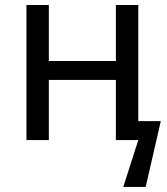

<svg xmlns="http://www.w3.org/2000/svg" viewBox="-20 -556 663 762"><path d="M439.9 0V-238.8H173.8V0H85V-536.1H173.8V-314H439.9V-536.1H528.8V-75.2H618.2L558.1 186H469.2L528.8 0Z"/></svg>

Font: WenQuanYi Micro Hei
Style: Regular
Weight: 400
Foundry: Ascender Corporation
Version: Version 0.2.0-beta